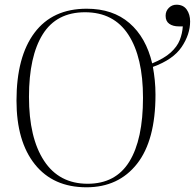

<svg xmlns="http://www.w3.org/2000/svg" viewBox="-20 -781 827 815"><path d="M347 14Q206 14 128 -83.5Q50 -181 50 -354Q50 -540 126.5 -642Q203 -744 348 -744Q459 -744 529.5 -683Q600 -622 626 -512Q677 -533 704.5 -558Q732 -583 743 -611Q754 -639 756 -669H739Q714 -669 698.5 -680Q683 -691 683 -714Q683 -734 696.5 -747.5Q710 -761 729 -761Q758 -761 772.5 -740.5Q787 -720 787 -690Q787 -635 751 -581.5Q715 -528 629 -497Q634 -470 637 -440.5Q640 -411 640 -379Q640 -185 561.5 -85.5Q483 14 347 14ZM352 -1Q471 -1 529 -95Q587 -189 587 -366Q587 -538 525 -633.5Q463 -729 341 -729Q220 -729 161.5 -635.5Q103 -542 103 -370Q103 -196 167 -98.5Q231 -1 352 -1Z"/></svg>

Font: Literata 72pt ExtraLight
Style: Regular
Weight: 200
Designer: Latin by Veronika Burian and Jose Scaglione. Greek by Irene Vlachou. Cyrillic by Vera Evstafieva.
Foundry: TypeTogether
Version: Version 3.002